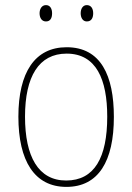

<svg xmlns="http://www.w3.org/2000/svg" viewBox="-20 -722 518 752"><path d="M135 -670C135 -653 143 -638 160 -638C177 -638 184 -651 184 -670C184 -687 177 -702 160 -702C143 -702 135 -686 135 -670ZM296 -670C296 -653 304 -638 320 -638C338 -638 345 -652 345 -670C345 -688 337 -702 320 -702C304 -702 296 -687 296 -670ZM426 -264C426 -426 375 -537 241 -537C117 -537 52 -439 52 -265C52 -92 115 10 240 10C366 10 426 -91 426 -264ZM78 -265C78 -422 132 -512 241 -512C357 -512 400 -411 400 -265C400 -105 350 -15 239 -15C130 -15 78 -109 78 -265Z"/></svg>

Font: Noto Sans Oriya Cond Thin
Style: Regular
Weight: 100
Width: 3
Designer: Amélie Bonet and Sol Matas
Foundry: Google LLC
Version: Version 2.006